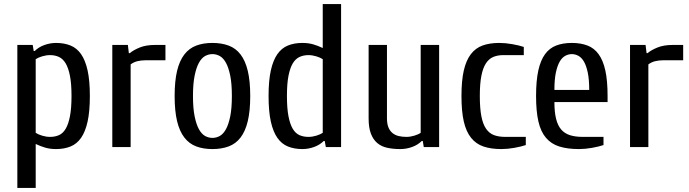

<svg xmlns="http://www.w3.org/2000/svg" viewBox="-20 -720 3374 940"><path d="M64.9 200.2V-500H140.1L145 -470.2H149.9Q168.9 -489.3 197 -499.5Q225.1 -509.8 254.9 -509.8Q293.9 -509.8 325 -497.3Q356 -484.9 377 -454.8Q397.9 -424.8 408.9 -375Q419.9 -325.2 419.9 -250Q419.9 -174.8 408.9 -125Q397.9 -75.2 377 -45.2Q356 -15.1 325 -2.7Q293.9 9.8 254.9 9.8Q225.1 9.8 201.7 2.9Q178.2 -3.9 154.8 -15.1V200.2ZM154.8 -69.8Q166 -62 186 -55.9Q206.1 -49.8 225.1 -49.8Q249 -49.8 268.6 -58.3Q288.1 -66.9 301.5 -89.4Q314.9 -111.8 322.5 -150.9Q330.1 -189.9 330.1 -250Q330.1 -310.1 322.5 -348.6Q314.9 -387.2 301.5 -409.7Q288.1 -432.1 268.6 -441.2Q249 -450.2 225.1 -450.2Q206.1 -450.2 186 -444.1Q166 -438 154.8 -430.2Z M529.8 0V-500H606L610.8 -460H615.7Q633.8 -475.1 664.3 -487.5Q694.8 -500 739.7 -500H790V-424.8H689.9Q670.9 -424.8 652.8 -420.4Q634.8 -416 619.6 -404.8V0Z M835 -250Q835 -323.2 846.9 -373Q858.9 -422.9 882.6 -453.4Q906.2 -483.9 940.7 -496.8Q975.1 -509.8 1020 -509.8Q1064.9 -509.8 1099.6 -496.8Q1134.3 -483.9 1157.7 -453.4Q1181.2 -422.9 1193.1 -373Q1205.1 -323.2 1205.1 -250Q1205.1 -176.8 1193.1 -127Q1181.2 -77.1 1157.7 -46.6Q1134.3 -16.1 1099.6 -3.2Q1064.9 9.8 1020 9.8Q975.1 9.8 940.7 -3.2Q906.2 -16.1 882.6 -46.6Q858.9 -77.1 846.9 -127Q835 -176.8 835 -250ZM924.8 -250Q924.8 -189.9 932.9 -150.4Q940.9 -110.8 953.9 -87.4Q966.8 -64 983.9 -54.4Q1001 -44.9 1020 -44.9Q1039.1 -44.9 1056.2 -54.4Q1073.2 -64 1086.2 -87.4Q1099.1 -110.8 1107.2 -150.4Q1115.2 -189.9 1115.2 -250Q1115.2 -310.1 1107.2 -349.6Q1099.1 -389.2 1086.2 -412.6Q1073.2 -436 1056.2 -445.6Q1039.1 -455.1 1020 -455.1Q1001 -455.1 983.9 -445.6Q966.8 -436 953.9 -412.6Q940.9 -389.2 932.9 -349.6Q924.8 -310.1 924.8 -250Z M1294.9 -250Q1294.9 -325.2 1305.9 -375Q1316.9 -424.8 1337.9 -454.8Q1358.9 -484.9 1389.9 -497.3Q1420.9 -509.8 1460 -509.8Q1489.7 -509.8 1513.4 -502.9Q1537.1 -496.1 1560.1 -484.9V-700.2H1649.9V0H1575.2L1569.8 -29.8H1564.9Q1545.9 -10.7 1518.1 -0.5Q1490.2 9.8 1460 9.8Q1420.9 9.8 1389.9 -2.7Q1358.9 -15.1 1337.9 -45.2Q1316.9 -75.2 1305.9 -125Q1294.9 -174.8 1294.9 -250ZM1384.8 -250Q1384.8 -189.9 1392.3 -150.9Q1399.9 -111.8 1413.3 -89.4Q1426.8 -66.9 1446.3 -58.3Q1465.8 -49.8 1490.2 -49.8Q1509.3 -49.8 1529.1 -55.9Q1548.8 -62 1560.1 -69.8V-430.2Q1548.8 -438 1528.8 -444.1Q1508.8 -450.2 1490.2 -450.2Q1466.3 -450.2 1446.5 -441.2Q1426.8 -432.1 1413.3 -409.7Q1399.9 -387.2 1392.3 -348.6Q1384.8 -310.1 1384.8 -250Z M1784.7 -140.1V-500H1874.5V-140.1Q1874.5 -114.3 1881.6 -96.7Q1888.7 -79.1 1901.6 -68.6Q1914.6 -58.1 1931.6 -54Q1948.7 -49.8 1969.7 -49.8Q1988.8 -49.8 2008.8 -55.9Q2028.8 -62 2039.6 -69.8V-500H2129.9V0H2054.7L2049.8 -29.8H2044.9Q2025.9 -10.7 1997.8 -0.5Q1969.7 9.8 1939.9 9.8Q1903.8 9.8 1875.2 3.4Q1846.7 -2.9 1826.7 -20Q1806.6 -37.1 1795.7 -66.2Q1784.7 -95.2 1784.7 -140.1Z M2239.3 -250Q2239.3 -325.2 2250.7 -375Q2262.2 -424.8 2285.2 -454.8Q2308.1 -484.9 2342.8 -497.3Q2377.4 -509.8 2424.3 -509.8Q2454.1 -509.8 2487.8 -503.9Q2521.5 -498 2544.4 -490.2V-450.2H2444.3Q2416.5 -450.2 2395 -441.2Q2373.5 -432.1 2358.9 -409.7Q2344.2 -387.2 2336.7 -348.6Q2329.1 -310.1 2329.1 -250Q2329.1 -189.9 2336.7 -150.9Q2344.2 -111.8 2359.9 -89.4Q2375.5 -66.9 2398.9 -58.3Q2422.4 -49.8 2454.1 -49.8H2554.2V-9.8Q2531.2 -2 2497.8 3.9Q2464.4 9.8 2434.6 9.8Q2383.8 9.8 2347.2 -2.7Q2310.5 -15.1 2286.4 -45.2Q2262.2 -75.2 2250.7 -125Q2239.3 -174.8 2239.3 -250Z M2604.5 -250Q2604.5 -325.2 2615.5 -375Q2626.5 -424.8 2648.4 -454.8Q2670.4 -484.9 2703.4 -497.3Q2736.3 -509.8 2779.8 -509.8Q2822.8 -509.8 2855.7 -497.3Q2888.7 -484.9 2910.6 -454.8Q2932.6 -424.8 2943.6 -375Q2954.6 -325.2 2954.6 -250V-220.2H2694.3Q2694.3 -171.4 2702.4 -138.7Q2710.4 -106 2727.1 -86.4Q2743.7 -66.9 2770 -58.3Q2796.4 -49.8 2834.5 -49.8H2934.6V-9.8Q2911.6 -2 2878.2 3.9Q2844.7 9.8 2814.5 9.8Q2758.3 9.8 2718.5 -2.7Q2678.7 -15.1 2653.1 -45.2Q2627.4 -75.2 2616 -125Q2604.5 -174.8 2604.5 -250ZM2694.3 -279.8H2864.7Q2864.7 -330.6 2857.7 -364.3Q2850.6 -397.9 2839.1 -418Q2827.6 -438 2812 -446.5Q2796.4 -455.1 2779.8 -455.1Q2762.7 -455.1 2747.1 -446.5Q2731.4 -438 2720 -418Q2708.5 -397.9 2701.4 -364.5Q2694.3 -331.1 2694.3 -279.8Z M3064.5 0V-500H3140.6L3145.5 -460H3150.4Q3168.5 -475.1 3199 -487.5Q3229.5 -500 3274.4 -500H3324.7V-424.8H3224.6Q3205.6 -424.8 3187.5 -420.4Q3169.4 -416 3154.3 -404.8V0Z"/></svg>

Font: 
Style: .
Weight: 400
Designer: Jovanny Lemonad
Foundry: Jovanny Lemonad
Version: Version 1.002